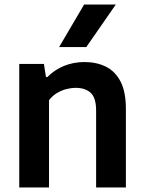

<svg xmlns="http://www.w3.org/2000/svg" viewBox="-20 -828 636 848"><path d="M65 0V-545.5H174L183 -488H189.5Q221 -520 263 -537Q305 -554 353.5 -554Q406.5 -554 447.8 -533.5Q489 -513 512.5 -467.8Q536 -422.5 536 -347V0H404.5V-339.5Q404.5 -396 380.5 -418Q356.5 -440 314.5 -440Q294.5 -440 273 -434.5Q251.5 -429 231.5 -417Q211.5 -405 196.5 -385.5V0ZM241 -620 351.5 -808H491.5L361 -620Z"/></svg>

Font: Encode Sans Condensed Thin SemiBold
Style: Regular
Weight: 600
Version: Version 3.002